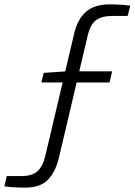

<svg xmlns="http://www.w3.org/2000/svg" viewBox="-131 -720 617 880"><path d="M371 -700Q384 -700 401.5 -699.5Q419 -699 436.5 -697.5Q454 -696 466 -694L454 -647H385Q335 -647 308.5 -627Q282 -607 270 -553L139 3Q123 69 88 104.5Q53 140 -17 140Q-29 140 -46.5 139.5Q-64 139 -81.5 137.5Q-99 136 -111 134L-100 87H-33Q15 87 40 65.5Q65 44 77 -7L208 -562Q223 -630 262 -665Q301 -700 371 -700ZM383 -393 371 -342H59L69 -386L174 -393Z"/></svg>

Font: Exo 2 Light
Style: Italic
Weight: 300
Italic angle: -8°
Designer: Natanael Gama
Foundry: Natanael Gama
Version: Version 2.010